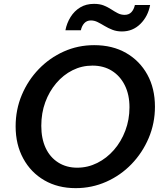

<svg xmlns="http://www.w3.org/2000/svg" viewBox="-20 -965 834 995"><path d="M372 10Q280 10 210 -30.5Q140 -71 100.5 -143.5Q61 -216 61 -310Q61 -397 93 -473Q125 -549 181 -607Q237 -665 310.5 -698Q384 -731 468 -731Q563 -731 633.5 -690.5Q704 -650 743.5 -578.5Q783 -507 783 -412Q783 -326 750.5 -249.5Q718 -173 661.5 -114.5Q605 -56 530.5 -23Q456 10 372 10ZM380 -96Q435 -96 484 -120.5Q533 -145 570.5 -188Q608 -231 629.5 -288Q651 -345 651 -409Q651 -474 627 -522.5Q603 -571 560 -598Q517 -625 459 -625Q404 -625 356 -601Q308 -577 271.5 -534Q235 -491 214.5 -435Q194 -379 194 -313Q194 -247 216.5 -198.5Q239 -150 281.5 -123Q324 -96 380 -96ZM612 -802Q585 -802 563 -810.5Q541 -819 522 -830.5Q503 -842 486 -850.5Q469 -859 451 -859Q430 -859 417 -845Q404 -831 399 -808H319Q326 -845 345.5 -876.5Q365 -908 395.5 -926.5Q426 -945 467 -945Q497 -945 518 -936.5Q539 -928 556.5 -916.5Q574 -905 590.5 -896.5Q607 -888 626 -888Q648 -888 661 -902Q674 -916 679 -939H758Q747 -880 707.5 -841Q668 -802 612 -802Z"/></svg>

Font: Instrument Sans SemiBold
Style: Italic
Weight: 600
Italic angle: -13°
Designer: Rodrigo Fuenzalida
Foundry: fragTYPE
Version: Version 1.000;gftools[0.9.28]